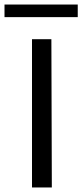

<svg xmlns="http://www.w3.org/2000/svg" viewBox="-29 -832 365 852"><path d="M113 -658H199L201 0H113ZM-9 -812H316V-756H-9Z"/></svg>

Font: Ysabeau Medium
Style: Regular
Weight: 500
Designer: Christian Thalmann (Catharsis Fonts)
Version: Version 0.003